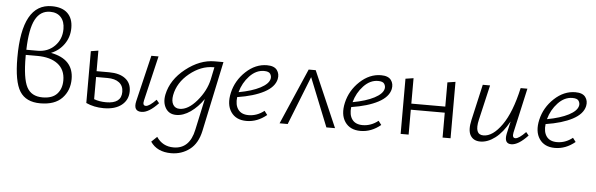

<svg xmlns="http://www.w3.org/2000/svg" viewBox="-57 -919 4386 1414"><g transform="rotate(5 2136.0 -212.0)"><path d="M298 -370Q466 -338 466 -191Q466 -106 412 -49.5Q358 7 251 7Q145 7 99.5 -65Q54 -137 54 -314Q54 -713 274 -713Q351 -713 391 -674.5Q431 -636 431 -566Q431 -499 394.5 -446.5Q358 -394 298 -370ZM266 -671Q193 -671 156 -601Q119 -531 115 -377H198Q274 -377 324 -427Q374 -477 374 -553Q374 -608 345.5 -639.5Q317 -671 266 -671ZM264 -38Q336 -38 371 -76Q406 -114 406 -176Q406 -255 351 -297Q296 -339 199 -339H114V-327Q114 -165 147.5 -101.5Q181 -38 264 -38Z M737 -265Q814 -265 857 -232Q900 -199 900 -139Q900 -75 852 -36.5Q804 2 719 2Q648 2 589 -25V-408L644 -417V-265ZM1103 -94 1123 -70Q1053 5 999 5Q937 5 954 -70L1036 -413H1089L1011 -82Q1001 -42 1027 -42Q1053 -42 1103 -94ZM734 -43Q846 -43 846 -129Q846 -174 815 -198Q784 -222 728 -222H644V-58Q684 -43 734 -43Z M1504 -413H1569L1459 105Q1439 199 1379.5 244Q1320 289 1243 289Q1139 289 1090 217L1131 178Q1176 245 1257 245Q1376 245 1406 101L1456 -130Q1414 -69 1361 -32Q1308 5 1256 5Q1203 5 1177.5 -36.5Q1152 -78 1164 -138Q1187 -249 1291 -331Q1395 -413 1504 -413ZM1277 -42Q1340 -42 1404 -117Q1468 -192 1487 -278L1506 -369H1498Q1407 -369 1323 -301Q1239 -233 1221 -138Q1213 -94 1228.5 -68Q1244 -42 1277 -42Z M1891 -418Q1944 -418 1965 -390Q1986 -362 1978 -323Q1965 -264 1889.5 -224Q1814 -184 1692 -165Q1685 -107 1709.5 -73.5Q1734 -40 1787 -40Q1849 -40 1902 -82L1924 -53Q1855 4 1775 4Q1697 4 1660 -50.5Q1623 -105 1643 -193Q1664 -285 1735 -351.5Q1806 -418 1891 -418ZM1926 -321Q1930 -339 1919.5 -356.5Q1909 -374 1873 -374Q1814 -374 1766 -323Q1718 -272 1699 -202Q1797 -220 1857.5 -251.5Q1918 -283 1926 -321Z M2430 0H2366L2222 -359L2080 0H2020L2199 -413H2251Z M2734 -418Q2787 -418 2808 -390Q2829 -362 2821 -323Q2808 -264 2732.5 -224Q2657 -184 2535 -165Q2528 -107 2552.5 -73.5Q2577 -40 2630 -40Q2692 -40 2745 -82L2767 -53Q2698 4 2618 4Q2540 4 2503 -50.5Q2466 -105 2486 -193Q2507 -285 2578 -351.5Q2649 -418 2734 -418ZM2769 -321Q2773 -339 2762.5 -356.5Q2752 -374 2716 -374Q2657 -374 2609 -323Q2561 -272 2542 -202Q2640 -220 2700.5 -251.5Q2761 -283 2769 -321Z M3225 -408 3284 -417V0H3225V-184H2974V0H2915V-408L2974 -417V-229H3225Z M3835 -94 3855 -70Q3785 5 3733 5Q3678 5 3693 -69L3714 -162Q3668 -78 3613 -36.5Q3558 5 3504 5Q3453 5 3430.5 -33Q3408 -71 3426 -149L3486 -413H3540L3480 -154Q3454 -42 3523 -42Q3592 -42 3659 -137Q3726 -232 3766 -413H3816L3742 -82Q3734 -42 3759 -42Q3785 -42 3835 -94Z M4171 -418Q4224 -418 4245 -390Q4266 -362 4258 -323Q4245 -264 4169.5 -224Q4094 -184 3972 -165Q3965 -107 3989.5 -73.5Q4014 -40 4067 -40Q4129 -40 4182 -82L4204 -53Q4135 4 4055 4Q3977 4 3940 -50.5Q3903 -105 3923 -193Q3944 -285 4015 -351.5Q4086 -418 4171 -418ZM4206 -321Q4210 -339 4199.5 -356.5Q4189 -374 4153 -374Q4094 -374 4046 -323Q3998 -272 3979 -202Q4077 -220 4137.5 -251.5Q4198 -283 4206 -321Z"/></g></svg>

Font: EauTestInfant Semilight
Style: Italic
Weight: 300
Italic angle: -12°
Designer: Christian Thalmann (Catharsis Fonts)
Version: Version 0.001;PS 000.001;hotconv 1.0.88;makeotf.lib2.5.64775